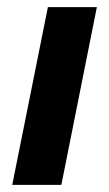

<svg xmlns="http://www.w3.org/2000/svg" viewBox="-20 -516 305 536"><path d="M14.2 0 113.7 -496H250.4L151.3 0Z"/></svg>

Font: Source Sans 3
Style: Italic
Weight: 200
Italic angle: -11°
Designer: Paul D. Hunt
Foundry: Adobe
Version: Version 3.046;hotconv 1.0.118;makeotfexe 2.5.65603